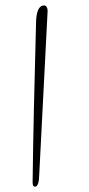

<svg xmlns="http://www.w3.org/2000/svg" viewBox="-20 -597 331 716"><path d="M110.4 99.2Q101.6 99.2 101.6 83.2Q104.8 -168 114.4 -510.4Q115.2 -576.8 144.8 -576.8Q150.4 -576.8 154 -570.8Q157.6 -564.8 157.6 -556.8L126.4 52.8Q125.6 99.2 110.4 99.2Z"/></svg>

Font: Euphoria Script
Style: Regular
Weight: 400
Designer: Sabrina Mariela Lopez
Foundry: Sabrina Mariela Lopez
Version: Version 1.002